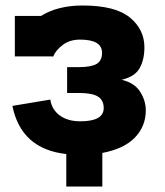

<svg xmlns="http://www.w3.org/2000/svg" viewBox="-20 -548 600 698"><path d="M352 8V130H221V12Q57 -6 25 -163L163 -186Q168 -150 197 -128.5Q226 -107 272 -107Q357 -107 357 -155Q357 -184 336 -197Q315 -210 267 -210H224V-304H267Q311 -304 331 -315.5Q351 -327 351 -356Q351 -404 271 -404Q234 -404 208.5 -385Q183 -366 173 -342L168 -343H34V-490H129Q190 -528 280 -528Q399 -528 452 -484.5Q505 -441 505 -376Q505 -331 487.5 -300Q470 -269 422 -258Q469 -247 489.5 -214.5Q510 -182 510 -147Q510 -89 470.5 -48Q431 -7 352 8Z"/></svg>

Font: Arvo
Style: Bold
Weight: 700
Designer: Anton Koovit (Cyrillic Expansion: Cyreal)
Foundry: Anton Koovit, Yassin Baggar
Version: Version 3.000